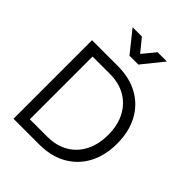

<svg xmlns="http://www.w3.org/2000/svg" viewBox="-273 -1143 1288 1288"><g transform="rotate(45 371.0 -499.5)"><path d="M88 0V-745H333Q444 -745 526 -699.5Q608 -654 653 -570.5Q698 -487 698 -373Q698 -260 653 -176Q608 -92 526 -46Q444 0 333 0ZM168 -75H333Q419 -75 482 -111.5Q545 -148 579.5 -215Q614 -282 614 -373Q614 -464 579 -530.5Q544 -597 481 -633.5Q418 -670 333 -670H168ZM339 -849 219 -999H307L381 -908L456 -999H544L423 -849Z"/></g></svg>

Font: Kosmopol Plus Jakarta Sans
Style: Regular
Weight: 400
Designer: Gumpita Rahayu
Foundry: Tokotype
Version: Version 2.006